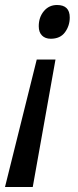

<svg xmlns="http://www.w3.org/2000/svg" viewBox="-44 -565 311 768"><path d="M159 -410Q137 -410 124 -423Q111 -436 111 -460Q111 -496 131.5 -520.5Q152 -545 184 -545Q235 -545 235 -495Q235 -462 216 -436Q197 -410 159 -410ZM-24 183 103 -327H178L87 183Z"/></svg>

Font: Noto Sans Condensed Medium
Style: Italic
Weight: 500
Width: 3
Italic angle: -12°
Designer: Monotype Design Team
Foundry: Monotype Imaging Inc.
Version: Version 2.013; ttfautohint (v1.8.4.7-5d5b)